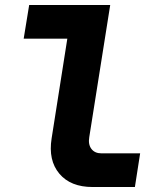

<svg xmlns="http://www.w3.org/2000/svg" viewBox="-20 -750 640 770"><path d="M351 0Q263 0 218 -53.5Q173 -107 187 -195L250 -595H75L97 -730H422L338 -200Q333 -171 346.5 -153Q360 -135 387 -135H542L521 0Z"/></svg>

Font: JetBrains Mono ExtraBold
Style: Italic
Weight: 800
Italic angle: -9°
Monospace: yes
Designer: Philipp Nurullin, Konstantin Bulenkov
Foundry: JetBrains
Version: Version 2.305; ttfautohint (v1.8.4.7-5d5b)